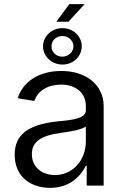

<svg xmlns="http://www.w3.org/2000/svg" viewBox="-20 -897 600 928"><path d="M222 11C302 11 362 -30 395 -96H399V0H481V-384C481 -484 399 -554 276 -554C166 -554 89 -500 66 -422L146 -409C163 -459 212 -488 275 -488C348 -488 395 -447 395 -384V-364C395 -326 337 -317 255 -310C111 -294 51 -243 51 -149C51 -44 127 11 222 11ZM134 -152C134 -208 172 -242 277 -255C327 -262 371 -270 395 -285V-216C395 -118 328 -51 246 -51C182 -51 134 -90 134 -152ZM188 -673C188 -624 230 -585 282 -585C334 -585 375 -624 375 -673C375 -722 334 -761 282 -761C230 -761 188 -722 188 -673ZM229 -673C228 -700 251 -723 282 -723C311 -723 335 -700 335 -673C335 -646 311 -624 282 -623C252 -623 228 -645 229 -673ZM252 -792H311L389 -877H315Z"/></svg>

Font: Wafeq
Style: Regular
Weight: 400
Designer: Rasmus Andersson & Azza Alameddine
Foundry: Google & TypeTogether
Version: Version 3.000;FEAKit 1.0